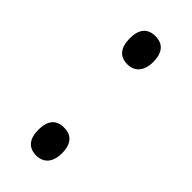

<svg xmlns="http://www.w3.org/2000/svg" viewBox="-184 -637 621 621"><g transform="rotate(45 126.0 -327.0)"><path d="M126 -471C157 -471 180 -492 180 -536C180 -578 161 -600 126 -600C90 -600 72 -578 72 -536C72 -493 91 -471 126 -471ZM126 -54C157 -54 180 -74 180 -118C180 -163 159 -182 126 -182C90 -182 72 -160 72 -118C72 -76 91 -54 126 -54Z"/></g></svg>

Font: Noto Sans Malayalam UI ExtraCondensed
Style: Regular
Weight: 400
Width: 2
Designer: Jelle Bosma - Monotype Design Team
Foundry: Monotype Imaging Inc.
Version: Version 2.104